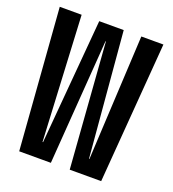

<svg xmlns="http://www.w3.org/2000/svg" viewBox="-125 -771 779 866"><g transform="rotate(20 264.5 -337.5)"><path d="M65 0H217L261 -599.5H263L307.5 0H458.5L511.5 -675H405.5L374.5 -75.5H372.5L321 -675H203.5L152 -75.5H149.5L119 -675H14Z"/></g></svg>

Font: Anybody ExtraCondensed Medium
Style: Regular
Weight: 500
Width: 2
Version: Version 1.113;gftools[0.9.25]